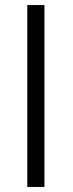

<svg xmlns="http://www.w3.org/2000/svg" viewBox="-20 -740 290 760"><path d="M88 0V-720H156V0Z"/></svg>

Font: Chivo ExtraLight
Style: Regular
Weight: 250
Designer: Hector Gatti
Foundry: Omnibus-Type
Version: Version 2.002